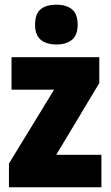

<svg xmlns="http://www.w3.org/2000/svg" viewBox="-20 -847 470 816"><path d="M411 -51H18V-152L210 -466H29V-604H402V-494L219 -189H411ZM220 -827Q263 -827 286.5 -807Q310 -787 310 -742Q310 -698 286 -678Q262 -658 220 -658Q177 -658 153 -678Q129 -698 129 -742Q129 -787 152 -807Q175 -827 220 -827Z"/></svg>

Font: Noto Sans Tamil UI Condensed Black
Style: Regular
Weight: 900
Width: 3
Designer: Jelle Bosma - Monotype Design Team
Foundry: Monotype Imaging Inc.
Version: Version 2.004; ttfautohint (v1.8.4.7-5d5b)